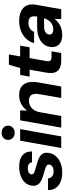

<svg xmlns="http://www.w3.org/2000/svg" viewBox="754 -1514 772 2319"><g transform="rotate(-90 1139.5 -354.0)"><path d="M213 12Q146 12 98 -10.5Q50 -33 25.5 -72Q1 -111 5 -160H144Q146 -142 155.5 -126.5Q165 -111 184 -101.5Q203 -92 231 -92Q256 -92 273 -99Q290 -106 300 -117.5Q310 -129 312 -144Q314 -162 303.5 -172Q293 -182 272 -189.5Q251 -197 223 -205Q192 -213 160 -224Q128 -235 103 -251Q78 -267 65 -292.5Q52 -318 57 -356Q63 -400 92.5 -434.5Q122 -469 172 -488.5Q222 -508 287 -508Q378 -508 425.5 -466.5Q473 -425 470 -353H338Q337 -377 318.5 -390.5Q300 -404 267 -404Q235 -404 215 -391.5Q195 -379 193 -360Q191 -346 201 -336.5Q211 -327 232 -320Q253 -313 285 -304Q323 -294 355.5 -283Q388 -272 412 -256Q436 -240 447 -215Q458 -190 453 -153Q447 -106 416 -68.5Q385 -31 333.5 -9.5Q282 12 213 12Z M512 0 600 -496H740L652 0ZM696 -562Q657 -562 633.5 -585Q610 -608 610 -641Q609 -675 633.5 -697.5Q658 -720 696 -720Q734 -720 758 -697.5Q782 -675 782 -641Q782 -608 758 -585Q734 -562 696 -562Z M758 0 846 -496H966L964 -415H967Q998 -459 1044 -483.5Q1090 -508 1151 -508Q1214 -508 1252 -481Q1290 -454 1303.5 -402.5Q1317 -351 1304 -277L1255 0H1116L1162 -264Q1173 -324 1154.5 -357Q1136 -390 1082 -390Q1049 -390 1020 -374Q991 -358 971 -328.5Q951 -299 944 -257L898 0Z M1570 0Q1514 0 1477 -17.5Q1440 -35 1425.5 -74.5Q1411 -114 1422 -179L1458 -382H1374L1394 -496H1478L1517 -632H1642L1618 -496H1748L1729 -382H1598L1562 -178Q1556 -143 1568.5 -130Q1581 -117 1615 -117H1680L1659 0Z M1881 12Q1823 12 1788.5 -7.5Q1754 -27 1740.5 -60Q1727 -93 1732 -133Q1739 -180 1768.5 -215.5Q1798 -251 1850 -271Q1902 -291 1976 -291H2100Q2106 -327 2100 -350.5Q2094 -374 2075.5 -385Q2057 -396 2024 -396Q1987 -396 1957.5 -379.5Q1928 -363 1915 -328H1779Q1794 -383 1831.5 -423Q1869 -463 1924 -485.5Q1979 -508 2045 -508Q2116 -508 2164.5 -484.5Q2213 -461 2233.5 -415.5Q2254 -370 2242 -305L2188 0H2071L2070 -76H2067Q2049 -54 2028.5 -37.5Q2008 -21 1984.5 -10Q1961 1 1935 6.5Q1909 12 1881 12ZM1945 -96Q1971 -96 1992.5 -104.5Q2014 -113 2031 -128.5Q2048 -144 2060 -164Q2072 -184 2079 -207H1978Q1948 -207 1928 -199.5Q1908 -192 1896.5 -178.5Q1885 -165 1883 -147Q1879 -122 1897 -109Q1915 -96 1945 -96Z"/></g></svg>

Font: DM Sans 36pt ExtraBold
Style: Italic
Weight: 800
Italic angle: -10°
Designer: Colophon Foundry, Jonny Pinhorn
Foundry: Colophon Foundry
Version: Version 4.004;gftools[0.9.30]